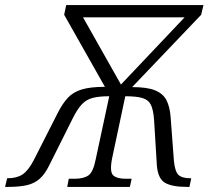

<svg xmlns="http://www.w3.org/2000/svg" viewBox="-80 -734 824 754"><path d="M-60 0 -52 -34H-50Q-14 -34 8.5 -49Q31 -64 52 -104L146 -289Q165 -327 186.5 -350Q208 -373 242 -383Q276 -393 332 -393L172 -676L180 -714H719L710 -676L439 -392Q498 -392 529.5 -379Q561 -366 574 -340Q587 -314 590 -275L603 -102Q607 -61 620.5 -47.5Q634 -34 668 -34H671L664 0H655Q595 0 567.5 -16.5Q540 -33 536 -85L525 -264Q522 -303 512.5 -322.5Q503 -342 479.5 -349Q456 -356 412 -356L360 -111Q350 -59 364.5 -45.5Q379 -32 414 -32H437L430 0H184L190 -32H213Q248 -32 267 -45Q286 -58 296 -109L349 -356Q309 -356 284 -349.5Q259 -343 241.5 -324.5Q224 -306 206 -270L114 -86Q97 -51 76.5 -32.5Q56 -14 26.5 -7Q-3 0 -49 0ZM395 -402 645 -666H246Z"/></svg>

Font: Noto Serif Light
Style: Italic
Weight: 300
Italic angle: -12°
Designer: Monotype Design Team
Foundry: Monotype Imaging Inc.
Version: Version 2.013